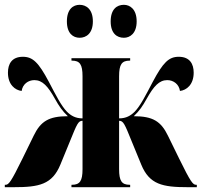

<svg xmlns="http://www.w3.org/2000/svg" viewBox="-26 -778 838 798"><path d="M489 -621C514 -621 542 -639 542 -689C542 -740 514 -758 489 -758C460 -758 434 -740 434 -689C434 -639 460 -621 489 -621ZM305 -621C332 -621 360 -639 360 -689C360 -740 332 -758 305 -758C278 -758 252 -740 252 -689C252 -639 278 -621 305 -621ZM-6 0H32C136 0 191 -11 225 -94L264 -189C294 -263 299 -276 317 -276V-75C317 -26 306 -10 273 -10H271V0H515V-10H513C480 -10 469 -26 469 -75V-276C487 -276 492 -263 522 -189L561 -94C595 -11 650 0 754 0H792V-10H789C776 -10 767 -20 718 -120L672 -214C643 -274 609 -295 530 -295C554 -318 566 -336 584 -368C613 -420 636 -445 669 -445C695 -445 718 -428 722 -400C749 -403 779 -426 779 -476C779 -512 763 -542 717 -542C676 -542 652 -519 609 -438C579 -381 558 -339 534 -314C517 -297 498 -286 469 -286V-461C469 -510 480 -526 513 -526H515V-536H271V-526H273C306 -526 317 -510 317 -461V-286C288 -286 269 -297 252 -314C228 -339 207 -381 177 -438C134 -519 110 -542 69 -542C23 -542 7 -512 7 -476C7 -426 37 -403 64 -400C68 -428 91 -445 117 -445C150 -445 173 -420 202 -368C220 -336 232 -318 256 -295C177 -295 143 -274 114 -214L68 -120C19 -20 10 -10 -3 -10H-6Z"/></svg>

Font: Noto Serif Display ExtraCondensed Black
Style: Regular
Weight: 900
Width: 2
Designer: Monotype Design Team
Foundry: Monotype Imaging Inc.
Version: Version 2.009